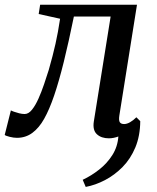

<svg xmlns="http://www.w3.org/2000/svg" viewBox="-50 -562 648 794"><path d="M304.5 211 292 181.5Q327.5 165 360.2 139.2Q393 113.5 414.8 79Q436.5 44.5 439.5 2.5Q430 6 420 8Q410 10 400.5 10Q369 10 350.8 -6.8Q332.5 -23.5 338 -59.5L407.5 -493.5H255.5Q234 -388 214 -307Q194 -226 174 -167.2Q154 -108.5 132.5 -70.5Q111.5 -33 83.8 -12.5Q56 8 20 8Q6.5 8 -10.2 3.8Q-27 -0.5 -30.5 -4L-5 -105.5Q-2 -103.5 7.8 -100Q17.5 -96.5 29.5 -93.5Q41.5 -90.5 52 -90.5Q68 -90.5 82.2 -108.2Q96.5 -126 109 -154Q121.5 -182 132.2 -213.5Q143 -245 151.5 -272.5Q160.5 -303.5 167.2 -330Q174 -356.5 179.5 -380.8Q185 -405 189.5 -430.2Q194 -455.5 198.5 -484.5L110 -504L116 -542.5H516.5L443.5 -84Q440.5 -64 445.5 -56.5Q450.5 -49 463.5 -49Q474.5 -49 487.8 -56.5Q501 -64 514 -77L530 -61Q529.5 0 509.8 47.5Q490 95 457 128.5Q424 162 384.2 182.8Q344.5 203.5 304.5 211Z"/></svg>

Font: Merriweather 48pt
Style: Italic
Weight: 400
Italic angle: -7.8°
Version: Version 2.101